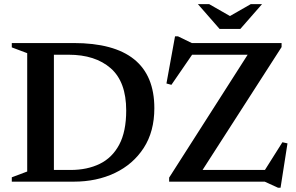

<svg xmlns="http://www.w3.org/2000/svg" viewBox="-20 -878 1430 928"><path d="M37 0V-21L111.5 -49V-621L37 -649V-670H335.5Q726 -670 726 -355Q726 -242.5 674.8 -163.2Q623.5 -84 535.5 -42Q447.5 0 336.5 0ZM590 -344Q590 -482.5 515.2 -548Q440.5 -613.5 311.5 -613.5H240.5V-56.5H321Q401.5 -56.5 462 -86Q522.5 -115.5 556.2 -178.8Q590 -242 590 -344ZM1341 -670V-650.5L959 -56.5H1260.5L1345 -190.5L1369.5 -185L1336 29.5H1324L1259.5 0H797.5V-19.5L1177 -613.5H908.5L808.5 -468L784.5 -474.5L826 -702.5H840L907 -670ZM1246.5 -858 1141.5 -738H1041.5L936.5 -858H991L1091.5 -800.5L1192 -858Z"/></svg>

Font: Newsreader Text SemiBold
Style: Regular
Weight: 600
Designer: Hugues Gentile
Foundry: Production Type
Version: Version 1.001